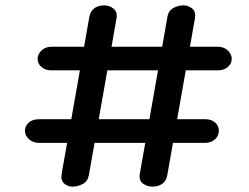

<svg xmlns="http://www.w3.org/2000/svg" viewBox="-20 -695 929 715"><path d="M250 0Q231 0 218 -12.5Q205 -25 210 -50L313 -634Q318 -656 333 -665.5Q348 -675 368 -675Q388 -675 403 -662.5Q418 -650 414 -627L311 -43Q307 -20 288.5 -10Q270 0 250 0ZM548 0Q528 0 512 -11.5Q496 -23 501 -50L604 -635Q608 -656 626 -665.5Q644 -675 663 -675Q681 -675 695.5 -663.5Q710 -652 706 -627L603 -43Q599 -20 583.5 -10Q568 0 548 0ZM125 -163Q103 -163 88 -176.5Q73 -190 73 -208Q73 -226 87 -238.5Q101 -251 125 -251H744Q768 -251 781.5 -238.5Q795 -226 795 -208Q795 -190 781 -176.5Q767 -163 744 -163ZM172 -433Q149 -433 134.5 -445.5Q120 -458 120 -476Q120 -493 134.5 -507Q149 -521 172 -521H790Q814 -521 828.5 -507Q843 -493 843 -476Q843 -458 828.5 -445.5Q814 -433 790 -433Z"/></svg>

Font: Edu VIC WA NT Beginner SemiBold
Style: Regular
Weight: 600
Designer: Tina and Corey Anderson
Foundry: Google for Education
Version: Version 1.003